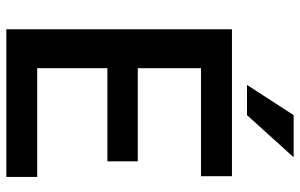

<svg xmlns="http://www.w3.org/2000/svg" viewBox="-190 -755 945 605"><g transform="rotate(90 282.5 -452.5)"><path d="M537.6 -97.2V0H72.3V-710.9H535.2V-613.3H194.8V-414.1H488.3V-318.4H194.8V-97.2ZM247.6 -758.3 342.8 -905.3H475.6L342.8 -758.3Z"/></g></svg>

Font: Vazirmatn RD UI Medium
Style: Regular
Weight: 500
Designer: Saber Rastikerdar
Foundry: Saber Rastikerdar
Version: Version 33.003